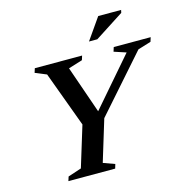

<svg xmlns="http://www.w3.org/2000/svg" viewBox="-123 -987 1065 1102"><g transform="rotate(-15 409.0 -435.5)"><path d="M662 -627 590.5 -650.5 598.5 -676H818L810 -650.5L732 -626.5L440.5 -296L365.5 -50L433.5 -25.5L426 0H148L156 -25.5L236 -52L310 -293.5L188.5 -623L121.5 -650.5L129.5 -676H410.5L402.5 -650.5L319 -624.5L424.5 -321H397.5ZM469.5 -743.5 558.5 -871H694.5L691 -854.5L519 -743.5Z"/></g></svg>

Font: Newsreader 16pt 16pt SemiBold
Style: Italic
Weight: 600
Italic angle: -17°
Version: Version 1.003